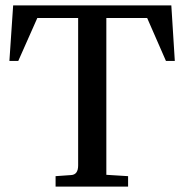

<svg xmlns="http://www.w3.org/2000/svg" viewBox="-20 -695 688 715"><path d="M187 0V-39L244 -43Q271 -44 271 -79V-628H119L48 -468H15L29 -675H618L631 -468H598L528 -628H376V-44L457 -39V0Z"/></svg>

Font: Gulzar
Style: Regular
Weight: 400
Designer: Borna Izadpanah, Alice Savoie, Simon Cozens, Fiona Ross
Version: Version 1.000;[7b34f74]; ttfautohint (v1.8.4)